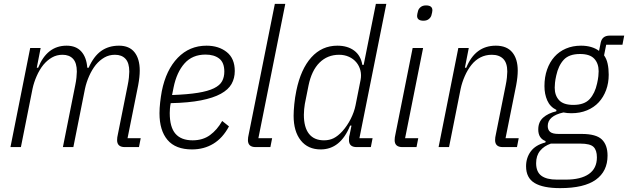

<svg xmlns="http://www.w3.org/2000/svg" viewBox="-20 -760 3245 992"><path d="M34 0 136 -512H190L170 -410H177Q223 -524 324 -524Q373 -524 400 -494Q427 -464 431 -410H438Q464 -469 502.5 -496.5Q541 -524 595 -524Q648 -524 675 -490Q702 -456 702 -395Q702 -363 694 -320L639 -46H707L698 0H625Q585 0 585 -36Q585 -42 586 -50.5Q587 -59 589 -66L640 -321Q644 -340 646 -359Q648 -378 648 -390Q648 -435 628.5 -456Q609 -477 574 -477Q544 -477 519.5 -463Q495 -449 475 -425Q455 -400 440.5 -367Q426 -334 419 -301L359 0H305L369 -321Q373 -340 375 -359Q377 -378 377 -390Q377 -435 357.5 -456Q338 -477 303 -477Q273 -477 248.5 -463Q224 -449 204 -425Q184 -400 169.5 -367Q155 -334 148 -301L88 0Z M972 12Q887 12 845.5 -37Q804 -86 804 -175Q804 -201 807.5 -231.5Q811 -262 816 -289Q838 -399 898.5 -461.5Q959 -524 1047 -524Q1110 -524 1151.5 -491Q1193 -458 1193 -393Q1193 -356 1176.5 -326.5Q1160 -297 1121 -275.5Q1082 -254 1018.5 -241.5Q955 -229 862 -227Q859 -212 858 -198.5Q857 -185 857 -176Q857 -103 886.5 -69Q916 -35 975 -35Q1028 -35 1065 -62Q1102 -89 1128 -135L1163 -107Q1131 -47 1082.5 -17.5Q1034 12 972 12ZM1042 -478Q974 -478 933.5 -432.5Q893 -387 877 -309L869 -269Q950 -272 1002.5 -280.5Q1055 -289 1085.5 -304Q1116 -319 1127.5 -340.5Q1139 -362 1139 -390Q1139 -437 1112.5 -457.5Q1086 -478 1042 -478Z M1301 0Q1261 0 1261 -36Q1261 -42 1262 -50.5Q1263 -59 1265 -66L1400 -740H1454L1315 -46H1386L1377 0Z M1823 0Q1783 0 1783 -36Q1783 -42 1783.5 -49.5Q1784 -57 1786 -62L1796 -111H1789Q1739 12 1637 12Q1571 12 1534 -34.5Q1497 -81 1497 -162Q1497 -186 1500.5 -221.5Q1504 -257 1511 -291Q1534 -403 1588.5 -463.5Q1643 -524 1723 -524Q1776 -524 1810 -498.5Q1844 -473 1852 -425H1859L1922 -740H1976L1837 -46H1905L1896 0ZM1654 -35Q1682 -35 1704 -46Q1726 -57 1749 -82Q1774 -110 1792 -145.5Q1810 -181 1817 -216L1843 -347Q1848 -373 1842 -396.5Q1836 -420 1821 -438Q1806 -456 1783 -466.5Q1760 -477 1732 -477Q1672 -477 1631 -436.5Q1590 -396 1574 -318L1555 -223Q1553 -211 1551.5 -196Q1550 -181 1550 -167Q1550 -102 1576.5 -68.5Q1603 -35 1654 -35Z M2168 -653Q2135 -653 2135 -678Q2135 -686 2140 -704Q2143 -715 2153.5 -723.5Q2164 -732 2181 -732Q2214 -732 2214 -707Q2214 -699 2209 -681Q2206 -670 2195.5 -661.5Q2185 -653 2168 -653ZM2059 0Q2019 0 2019 -36Q2019 -42 2020 -50.5Q2021 -59 2023 -66L2112 -512H2166L2073 -46H2141L2132 0Z M2246 0 2348 -512H2402L2382 -410H2389Q2435 -524 2542 -524Q2598 -524 2626.5 -490Q2655 -456 2655 -395Q2655 -363 2647 -320L2592 -46H2660L2651 0H2578Q2538 0 2538 -36Q2538 -42 2539 -50.5Q2540 -59 2542 -66L2593 -321Q2597 -340 2599 -359Q2601 -378 2601 -390Q2601 -435 2580 -456Q2559 -477 2521 -477Q2489 -477 2462.5 -463.5Q2436 -450 2416 -425Q2396 -400 2381.5 -367Q2367 -334 2360 -301L2300 0Z M3119 44Q3119 125 3058.5 168.5Q2998 212 2874 212Q2786 212 2742 185.5Q2698 159 2698 99Q2698 55 2722.5 22Q2747 -11 2798 -24L2799 -31Q2761 -45 2761 -91Q2761 -130 2786.5 -152.5Q2812 -175 2854 -185L2855 -192Q2822 -208 2807.5 -241Q2793 -274 2793 -315Q2793 -362 2806.5 -400.5Q2820 -439 2844.5 -466.5Q2869 -494 2904 -509Q2939 -524 2982 -524Q3011 -524 3034.5 -517Q3058 -510 3075 -497L3084 -541Q3092 -576 3130 -576H3205L3196 -529H3112L3101 -474Q3114 -456 3119.5 -430.5Q3125 -405 3125 -374Q3125 -331 3111.5 -294.5Q3098 -258 3073.5 -231.5Q3049 -205 3013 -190Q2977 -175 2932 -175Q2921 -175 2911 -176Q2901 -177 2891 -179Q2810 -161 2810 -109Q2810 -89 2822.5 -78.5Q2835 -68 2866 -68H2985Q3060 -68 3089.5 -39.5Q3119 -11 3119 44ZM3064 53Q3064 16 3046.5 -1Q3029 -18 2979 -18H2826Q2791 -6 2770.5 19Q2750 44 2750 83Q2750 128 2777 148Q2804 168 2857 168H2903Q2981 168 3022.5 139Q3064 110 3064 53ZM2942 -218Q2999 -218 3026.5 -248Q3054 -278 3065 -329Q3070 -351 3071.5 -366.5Q3073 -382 3073 -392Q3073 -432 3050.5 -456.5Q3028 -481 2977 -481Q2920 -481 2892.5 -451Q2865 -421 2854 -370Q2849 -348 2847.5 -332.5Q2846 -317 2846 -307Q2846 -267 2868.5 -242.5Q2891 -218 2942 -218Z"/></svg>

Font: IBM Plex Sans Cond Light
Style: Italic
Weight: 300
Width: 3
Italic angle: -11°
Designer: Mike Abbink, Paul van der Laan, Pieter van Rosmalen
Foundry: Bold Monday
Version: Version 1.3